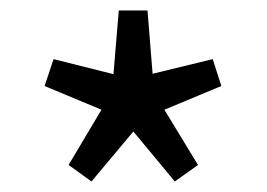

<svg xmlns="http://www.w3.org/2000/svg" viewBox="-20 -816 507 365"><path d="M153.9 -471 233.5 -566 312.3 -471 356.4 -502.4 292.5 -607.4 400.8 -652.5 384.4 -703.6 270.1 -675.8 260.4 -796.1H205.8L195.7 -675L81.8 -703.6L64.8 -652.5L172.9 -607.4L110.4 -502.4Z"/></svg>

Font: Source Han Sans JP VF
Style: Regular
Weight: 250
Designer: Ryoko NISHIZUKA 西塚涼子 (kana, bopomofo & ideographs); Paul D. Hunt (Latin, Greek & Cyrillic); Sandoll Communications 산돌커뮤니
Foundry: Adobe
Version: Version 2.004;hotconv 1.0.118;makeotfexe 2.5.65603